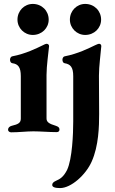

<svg xmlns="http://www.w3.org/2000/svg" viewBox="-20 -671 588 978"><path d="M147 -493C193 -493 228 -528 228 -571C228 -616 193 -651 147 -651C104 -651 69 -616 69 -571C69 -528 104 -493 147 -493ZM414 -493C460 -493 495 -528 495 -571C495 -616 460 -651 414 -651C371 -651 336 -616 336 -571C336 -528 371 -493 414 -493ZM37 3C76 3 115 -2 150 -2C185 -2 230 2 268 2C277 2 283 -2 283 -11C283 -22 276 -26 265 -30C228 -41 217 -50 217 -68V-289C217 -337 227 -402 230 -436C230 -443 225 -448 217 -448C214 -448 206 -445 197 -440C168 -426 111 -397 42 -384C36 -383 31 -375 31 -367C31 -358 35 -350 43 -349C72 -345 86 -329 86 -283V-67C86 -45 73 -38 39 -30C28 -27 21 -20 21 -10C21 -2 29 3 37 3ZM286 287C342 287 417 220 447 152C483 72 485 -29 485 -91L484 -286C484 -334 493 -397 496 -436C496 -443 492 -448 484 -448C481 -448 474 -445 463 -440C434 -426 377 -397 309 -384C303 -383 298 -375 298 -367C298 -358 302 -350 309 -349C339 -344 353 -329 353 -283V-52C353 11 348 138 322 194C304 230 286 241 265 250C252 256 246 262 246 271C246 282 260 287 286 287Z"/></svg>

Font: EB Garamond
Style: Bold
Weight: 700
Designer: Georg Duffner and Octavio Pardo
Foundry: Georg Duffner
Version: Version 1.000;PS 001.000;hotconv 1.0.88;makeotf.lib2.5.64775